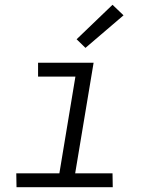

<svg xmlns="http://www.w3.org/2000/svg" viewBox="-20 -782 640 802"><path d="M451 0H49L48 -58H228L295 -462H139V-520H371L294 -58H450ZM337 -582 300 -618 450 -762 496 -718Z"/></svg>

Font: Iosevka Light Extended Oblique
Style: Regular
Weight: 300
Width: 7
Italic angle: -9°
Monospace: yes
Designer: Belleve Invis
Foundry: Belleve Invis
Version: Version 32.5.0; ttfautohint (v1.8.4)